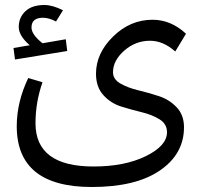

<svg xmlns="http://www.w3.org/2000/svg" viewBox="-20 -646 821 768"><path d="M243 -489 249 -442 40 -408 34 -454 99 -465Q55 -503 55 -538Q55 -576 81.5 -601Q108 -626 158 -626Q190 -626 232 -605L204 -560Q176 -575 152 -575Q106 -575 106 -536Q106 -508 150 -473ZM432 -357Q432 -329 461.5 -312Q491 -295 532.5 -285Q574 -275 615.5 -261.5Q657 -248 686.5 -217Q716 -186 716 -137Q716 -30 619.5 36Q523 102 347 102Q47 102 47 -141Q47 -238 93 -334L150 -317Q122 -237 122 -153Q122 20 354 20Q479 20 563.5 -21.5Q648 -63 648 -117Q648 -150 618.5 -168.5Q589 -187 547.5 -197Q506 -207 464.5 -220Q423 -233 393.5 -265.5Q364 -298 364 -351Q364 -433 432.5 -500Q501 -567 590 -567Q664 -567 724 -511L681 -440Q633 -483 580 -483Q522 -483 477 -443.5Q432 -404 432 -357Z"/></svg>

Font: FiraGO Book
Style: Regular
Weight: 350
Designer: bBox Type
Foundry: bBox Type GmbH
Version: Version 1.001;PS 001.001;hotconv 1.0.88;makeotf.lib2.5.64775